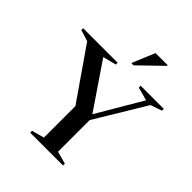

<svg xmlns="http://www.w3.org/2000/svg" viewBox="-259 -1067 1216 1216"><g transform="rotate(45 349.0 -459.0)"><path d="M64 -665 -12 -688.5V-705H297V-688.5L207 -666L428 -341L402 -340L592.5 -664L503 -688.5V-705H710V-688.5L634 -663L428.5 -322.5V-39.5L512.5 -16.5V0H218V-16.5L302 -39.5V-321.5ZM359.5 -764.5 423.5 -918H532V-912L380 -764.5Z"/></g></svg>

Font: Newsreader 60pt Medium
Style: Regular
Weight: 500
Designer: Hugues Gentile
Foundry: Production Type
Version: Version 1.003